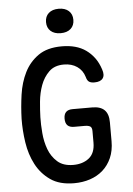

<svg xmlns="http://www.w3.org/2000/svg" viewBox="-62 -993 724 1049"><g transform="rotate(-5 300.0 -468.5)"><path d="M426 -265Q426 -285 416 -291Q406 -297 386 -297H328Q304 -297 292 -309Q280 -321 280 -346Q280 -370 292 -382Q304 -394 328 -394H436Q481 -394 503 -372Q525 -350 525 -305V-201Q525 -149 507.5 -109.5Q490 -70 460 -43.5Q430 -17 389.5 -3.5Q349 10 302 10Q222 10 172 -25Q122 -60 93.5 -114.5Q65 -169 55 -235.5Q45 -302 46 -365Q48 -431 57.5 -497.5Q67 -564 94 -618Q121 -672 170 -706.5Q219 -741 299 -741Q339 -741 372 -732Q405 -723 431 -704.5Q457 -686 476.5 -659.5Q496 -633 508 -596Q519 -564 506 -546.5Q493 -529 460 -529Q441 -529 430.5 -536Q420 -543 415 -563Q404 -600 374 -620.5Q344 -641 302 -641Q250 -641 220 -611.5Q190 -582 174.5 -540Q159 -498 154.5 -450.5Q150 -403 149 -365Q148 -326 152 -278Q156 -230 171.5 -188.5Q187 -147 219 -118.5Q251 -90 306 -90Q358 -90 392 -117Q426 -144 426 -202ZM300 -813Q265 -813 245 -831Q225 -849 225 -880Q225 -911 245 -929Q265 -947 300 -947Q335 -947 355 -929Q375 -911 375 -880Q375 -849 355 -831Q335 -813 300 -813Z"/></g></svg>

Font: Maple Mono NL Medium
Style: Regular
Weight: 500
Monospace: yes
Designer: subframe7536
Version: Version 7.000